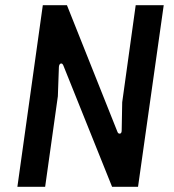

<svg xmlns="http://www.w3.org/2000/svg" viewBox="-20 -720 670 740"><path d="M47 0 145 -700H238L433 -211Q436 -204 442.5 -205Q449 -206 449 -218L451 -326L503 -700H611L512 0H412L224 -468Q220 -477 214 -475Q208 -473 207 -462L203 -349L154 0Z"/></svg>

Font: Finlandica Medium
Style: Italic
Weight: 500
Italic angle: -8°
Designer: Niklas Ekholm, Juho Hiilivirta, Jaakko Suomalainen
Foundry: Helsinki Type Studio
Version: Version 1.063